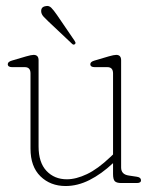

<svg xmlns="http://www.w3.org/2000/svg" viewBox="-20 -612 506 642"><path d="M82 -115V-366.5Q82 -387.5 63 -387.5H20.5Q6 -387.5 6 -397.5Q6 -405.5 20 -409.5L67.5 -423.5Q85 -428.5 92.5 -428.5Q109 -428.5 109 -410.5V-122.5Q109 -68.5 135.5 -40.5Q162 -12.5 203.5 -12.5Q234.5 -12.5 270.8 -29.8Q307 -47 348.5 -86.5L358 -95.5V-366.5Q358 -387.5 339 -387.5H296.5Q282 -387.5 282 -397.5Q282 -405.5 296 -409.5L343.5 -423.5Q361 -428.5 368.5 -428.5Q385 -428.5 385 -410.5V-52Q385 -28.5 411 -25L437.5 -21Q451.5 -19 451.5 -9Q451.5 0 437.5 0H385.5Q370 0 364 -6Q358 -12 358 -30V-66.5Q319 -30 279.2 -10Q239.5 10 199.5 10Q148.5 10 115.2 -22.5Q82 -55 82 -115ZM170.5 -562 229.5 -475.5Q231 -473.5 232.2 -470.2Q233.5 -467 230.5 -464.5Q226 -460.5 221 -465.5L142 -540Q133 -548.5 126.2 -555.8Q119.5 -563 118 -571Q115.5 -589 133 -591.5Q143.5 -594 151.5 -586Q159.5 -578 170.5 -562Z"/></svg>

Font: Fraunces 144pt SuperSoft Thin
Style: Regular
Weight: 100
Version: Version 1.000;[0bf87f6ff]